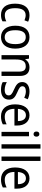

<svg xmlns="http://www.w3.org/2000/svg" viewBox="1448 -2248 810 3745"><g transform="rotate(90 1852.5 -375.0)"><path d="M271 10C321 10 362 0 395 -19V-93C360 -76 321 -64 274 -64C184 -64 139 -134 139 -266C139 -401 184 -471 277 -471C308 -471 347 -460 376 -448L403 -519C372 -535 325 -546 276 -546C140 -546 51 -455 51 -265C51 -78 137 10 271 10Z M928 -269C928 -448 839 -546 705 -546C562 -546 481 -446 481 -269C481 -95 569 10 703 10C845 10 928 -95 928 -269ZM569 -269C569 -400 610 -473 704 -473C798 -473 840 -400 840 -269C840 -138 798 -62 705 -62C611 -62 569 -138 569 -269Z M1290 -546C1229 -546 1171 -518 1140 -463H1135L1123 -536H1055V0H1140V-278C1140 -408 1174 -473 1275 -473C1345 -473 1376 -430 1376 -345V0H1461V-355C1461 -487 1403 -546 1290 -546Z M1923 -147C1923 -231 1870 -268 1781 -307C1692 -346 1662 -364 1662 -409C1662 -449 1697 -475 1759 -475C1804 -475 1847 -462 1886 -443L1916 -511C1871 -533 1821 -546 1763 -546C1654 -546 1580 -494 1580 -405C1580 -319 1636 -284 1727 -243C1815 -205 1840 -181 1840 -140C1840 -92 1806 -62 1732 -62C1676 -62 1618 -82 1581 -104V-23C1618 -2 1666 10 1732 10C1850 10 1923 -44 1923 -147Z M2228 -546C2096 -546 2015 -443 2015 -264C2015 -94 2101 10 2248 10C2311 10 2356 -1 2405 -25V-100C2355 -75 2311 -63 2254 -63C2157 -63 2104 -127 2102 -252H2428V-306C2428 -447 2355 -546 2228 -546ZM2227 -476C2306 -476 2341 -409 2341 -320H2103C2111 -421 2154 -476 2227 -476Z M2596 -738C2566 -738 2545 -720 2545 -681C2545 -644 2566 -625 2596 -625C2624 -625 2645 -644 2645 -681C2645 -719 2624 -738 2596 -738ZM2637 -536H2552V0H2637Z M2878 0V-760H2793V0Z M3118 0V-760H3033V0Z M3459 -546C3327 -546 3246 -443 3246 -264C3246 -94 3332 10 3479 10C3542 10 3587 -1 3636 -25V-100C3586 -75 3542 -63 3485 -63C3388 -63 3335 -127 3333 -252H3659V-306C3659 -447 3586 -546 3459 -546ZM3458 -476C3537 -476 3572 -409 3572 -320H3334C3342 -421 3385 -476 3458 -476Z"/></g></svg>

Font: Noto Sans Gujarati UI SemiCondensed
Style: Regular
Weight: 400
Width: 4
Designer: Jelle Bosma - Monotype Design Team, Universal Thirst
Foundry: Monotype Imaging Inc.
Version: Version 2.106